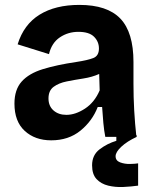

<svg xmlns="http://www.w3.org/2000/svg" viewBox="-20 -559 627 784"><path d="M189 14Q123 14 81 -24.5Q39 -63 39 -136Q39 -193 68.5 -226Q98 -259 154.5 -276.5Q211 -294 292 -306Q338 -313 361 -322Q384 -331 384 -361Q384 -389 364 -409Q344 -429 300 -429Q258 -429 224.5 -406.5Q191 -384 180 -338L52 -378Q77 -459 141.5 -499Q206 -539 304 -539Q418 -539 471.5 -483Q525 -427 525 -306V-217Q525 -108 537 0H410Q405 -25 402 -57Q399 -89 397 -122H379Q357 -65 308.5 -25.5Q260 14 189 14ZM251 -90Q288 -90 327 -115.5Q366 -141 387 -190L385 -257Q356 -244 320.5 -238.5Q285 -233 252.5 -226.5Q220 -220 199 -204.5Q178 -189 178 -157Q178 -126 198.5 -108Q219 -90 251 -90ZM544 199Q516 203 483.5 204.5Q451 206 422 199Q393 192 374.5 172.5Q356 153 356 116Q356 74 387 50.5Q418 27 455 16V-7H538V0Q499 18 475.5 40Q452 62 452 79Q452 97 470.5 104Q489 111 511 110.5Q533 110 544 108Z"/></svg>

Font: Bricolage Grotesque 12pt Bricolage Grotesque 10pt Regular
Style: Bold
Weight: 700
Designer: Mathieu Triay
Foundry: Atelier Triay
Version: Version 1.001; ttfautohint (v1.8.4.7-5d5b);gftools[0.9.33.de